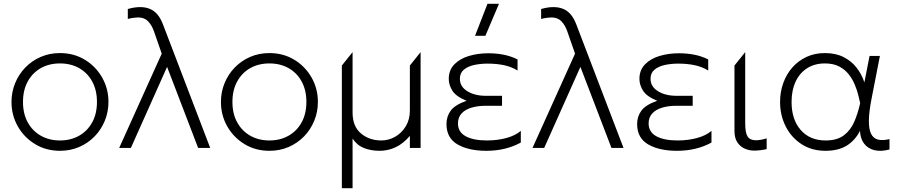

<svg xmlns="http://www.w3.org/2000/svg" viewBox="-20 -772 4707 1002"><path d="M293 15Q220.5 15 163.2 -19.8Q106 -54.5 73 -112.5Q40 -170.5 40 -240Q40 -292 59 -338.2Q78 -384.5 112.2 -419.8Q146.5 -455 192.5 -475Q238.5 -495 293 -495Q365.5 -495 422.8 -460.2Q480 -425.5 513 -367.5Q546 -309.5 546 -240Q546 -188 527 -141.8Q508 -95.5 473.8 -60.2Q439.5 -25 393.5 -5Q347.5 15 293 15ZM293 -39Q349.5 -39 393 -63.8Q436.5 -88.5 461.2 -133.5Q486 -178.5 486 -240Q486 -301.5 461.2 -346.8Q436.5 -392 393 -416.5Q349.5 -441 293 -441Q236.5 -441 193 -416.5Q149.5 -392 124.8 -346.8Q100 -301.5 100 -240Q100 -178.5 124.8 -133.5Q149.5 -88.5 193 -63.8Q236.5 -39 293 -39Z M602 0 824 -492 784 -607Q773 -639.5 753.5 -660.2Q734 -681 701 -681Q693 -681 678.2 -679.2Q663.5 -677.5 647 -673V-725Q668 -731 683.5 -733Q699 -735 711 -735Q740.5 -735 763 -725.2Q785.5 -715.5 802 -695.8Q818.5 -676 830 -646L1077 0H1014L852 -423L663 0Z M1386 15Q1313.5 15 1256.2 -19.8Q1199 -54.5 1166 -112.5Q1133 -170.5 1133 -240Q1133 -292 1152 -338.2Q1171 -384.5 1205.2 -419.8Q1239.5 -455 1285.5 -475Q1331.5 -495 1386 -495Q1458.5 -495 1515.8 -460.2Q1573 -425.5 1606 -367.5Q1639 -309.5 1639 -240Q1639 -188 1620 -141.8Q1601 -95.5 1566.8 -60.2Q1532.5 -25 1486.5 -5Q1440.5 15 1386 15ZM1386 -39Q1442.5 -39 1486 -63.8Q1529.5 -88.5 1554.2 -133.5Q1579 -178.5 1579 -240Q1579 -301.5 1554.2 -346.8Q1529.5 -392 1486 -416.5Q1442.5 -441 1386 -441Q1329.5 -441 1286 -416.5Q1242.5 -392 1217.8 -346.8Q1193 -301.5 1193 -240Q1193 -178.5 1217.8 -133.5Q1242.5 -88.5 1286 -63.8Q1329.5 -39 1386 -39Z M1764 210V-430L1820 -500V-185Q1820 -112.5 1863.5 -75.8Q1907 -39 1970 -39Q2008.5 -39 2042.5 -58.5Q2076.5 -78 2097.8 -113.2Q2119 -148.5 2119 -195V-430L2175 -500V0H2119V-63Q2086 -23.5 2046 -4.2Q2006 15 1961 15Q1916 15 1879.2 0.5Q1842.5 -14 1820 -49V210Z M2518 15Q2426 15 2368 -18.2Q2310 -51.5 2310 -125Q2310 -164 2332.2 -194.5Q2354.5 -225 2415 -246Q2360.5 -268 2341.2 -298.2Q2322 -328.5 2322 -360Q2322 -406 2350.8 -435.8Q2379.5 -465.5 2426.5 -479.8Q2473.5 -494 2528 -494Q2569.5 -494 2607.2 -486.8Q2645 -479.5 2681 -462V-404Q2650.5 -423 2611.5 -431.5Q2572.5 -440 2525 -440Q2487 -440 2454 -432.8Q2421 -425.5 2400.5 -408.2Q2380 -391 2380 -361Q2380 -320 2418.8 -296Q2457.5 -272 2516 -272H2600V-220H2516Q2473 -220 2440 -210Q2407 -200 2388.5 -179.5Q2370 -159 2370 -128Q2370 -83 2410.2 -61Q2450.5 -39 2521 -39Q2576 -39 2622.8 -51.8Q2669.5 -64.5 2698 -89V-28Q2658.5 -6.5 2613.8 4.2Q2569 15 2518 15ZM2459 -585 2524 -752H2584L2513 -585Z M2759 0 2981 -492 2941 -607Q2930 -639.5 2910.5 -660.2Q2891 -681 2858 -681Q2850 -681 2835.2 -679.2Q2820.5 -677.5 2804 -673V-725Q2825 -731 2840.5 -733Q2856 -735 2868 -735Q2897.5 -735 2920 -725.2Q2942.5 -715.5 2959 -695.8Q2975.5 -676 2987 -646L3234 0H3171L3009 -423L2820 0Z M3513 15Q3421 15 3363 -18.2Q3305 -51.5 3305 -125Q3305 -164 3327.2 -194.5Q3349.5 -225 3410 -246Q3355.5 -268 3336.2 -298.2Q3317 -328.5 3317 -360Q3317 -406 3345.8 -435.8Q3374.5 -465.5 3421.5 -479.8Q3468.5 -494 3523 -494Q3564.5 -494 3602.2 -486.8Q3640 -479.5 3676 -462V-404Q3645.5 -423 3606.5 -431.5Q3567.5 -440 3520 -440Q3482 -440 3449 -432.8Q3416 -425.5 3395.5 -408.2Q3375 -391 3375 -361Q3375 -320 3413.8 -296Q3452.5 -272 3511 -272H3595V-220H3511Q3468 -220 3435 -210Q3402 -200 3383.5 -179.5Q3365 -159 3365 -128Q3365 -83 3405.2 -61Q3445.5 -39 3516 -39Q3571 -39 3617.8 -51.8Q3664.5 -64.5 3693 -89V-28Q3653.5 -6.5 3608.8 4.2Q3564 15 3513 15Z M3917 14Q3889 14 3865.2 3Q3841.5 -8 3827.2 -30.5Q3813 -53 3813 -88V-430L3869 -500V-128Q3869 -78.5 3881.8 -59.2Q3894.5 -40 3925 -40Q3935 -40 3948.2 -42Q3961.5 -44 3981 -50V6Q3968.5 9.5 3948.8 11.8Q3929 14 3917 14Z M4288 15Q4216 15 4162.8 -19.8Q4109.5 -54.5 4080.2 -112.5Q4051 -170.5 4051 -240Q4051 -292 4067.5 -338.2Q4084 -384.5 4115 -419.8Q4146 -455 4189 -475Q4232 -495 4285 -495Q4341.5 -495 4382.8 -474Q4424 -453 4450.8 -418.2Q4477.5 -383.5 4491 -342L4518 -480H4572L4529 -260Q4515 -189 4514.5 -143.2Q4514 -97.5 4526 -73.5Q4538 -49.5 4562.2 -43.5Q4586.5 -37.5 4622 -46V8Q4577.5 20 4543.5 11.8Q4509.5 3.5 4489.8 -22.2Q4470 -48 4468 -89Q4442.5 -39 4398.8 -12Q4355 15 4288 15ZM4289 -39Q4349 -39 4384.2 -66Q4419.5 -93 4438.5 -137.2Q4457.5 -181.5 4469 -234Q4465.5 -250 4459.2 -275.5Q4453 -301 4441.2 -329.5Q4429.5 -358 4409.8 -383.5Q4390 -409 4359.5 -425Q4329 -441 4285 -441Q4232 -441 4193 -416.5Q4154 -392 4132.5 -346.8Q4111 -301.5 4111 -240Q4111 -148 4158.8 -93.5Q4206.5 -39 4289 -39Z"/></svg>

Font: Geologica-Sharp
Style: Regular
Weight: 100
Designer: Sindre Bremnes, Frode Helland
Foundry: Monokrom Skriftforlag AS
Version: Version 1.010;gftools[0.9.28]